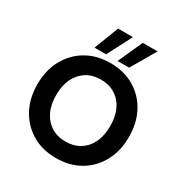

<svg xmlns="http://www.w3.org/2000/svg" viewBox="-211 -1095 1210 1268"><g transform="rotate(30 394.0 -461.0)"><path d="M394 12Q291 12 212.5 -34Q134 -80 89.5 -161.5Q45 -243 45 -350Q45 -457 89.5 -538.5Q134 -620 212.5 -666Q291 -712 394 -712Q498 -712 576.5 -666Q655 -620 699 -538.5Q743 -457 743 -350Q743 -243 699 -161.5Q655 -80 576.5 -34Q498 12 394 12ZM394 -114Q457 -114 503.5 -143Q550 -172 575 -224.5Q600 -277 600 -350Q600 -423 575 -475.5Q550 -528 503.5 -557Q457 -586 394 -586Q331 -586 285 -557Q239 -528 213.5 -475.5Q188 -423 188 -350Q188 -277 213.5 -224.5Q239 -172 285 -143Q331 -114 394 -114ZM427 -747 511 -934H624L515 -747ZM251 -747 323 -934H436L339 -747Z"/></g></svg>

Font: DM Sans 18pt ExtraBold
Style: Regular
Weight: 800
Designer: Colophon Foundry, Jonny Pinhorn
Foundry: Colophon Foundry
Version: Version 4.004;gftools[0.9.30]